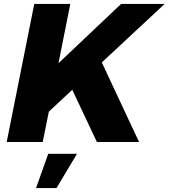

<svg xmlns="http://www.w3.org/2000/svg" viewBox="-20 -721 856 975"><path d="M816 -701 497 -404 686 0H472L347 -265L228 -154L197 0H14L154 -701H337L277 -400L595 -701ZM225 60H371L267 234H163Z"/></svg>

Font: Gontserrat
Style: Bold Italic
Weight: 700
Italic angle: -11.3°
Designer: Julieta Ulanovsky
Foundry: Julieta Ulanovsky
Version: Version 6.001